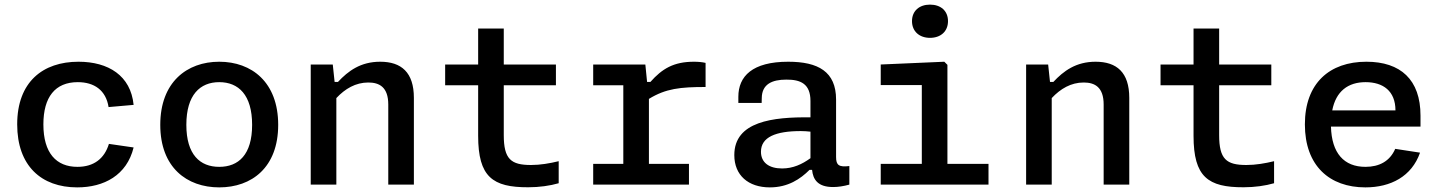

<svg xmlns="http://www.w3.org/2000/svg" viewBox="-20 -800 6240 832"><path d="M559 -161 452 -176.5C432.5 -112.5 386.5 -77 315.5 -77C224 -77 168 -136.5 168 -261C168 -379.5 219 -444 317 -444C388.5 -444 439 -409 450.5 -336L559 -345.5C546.5 -472.5 449.5 -532.5 320 -532.5C166 -532.5 54.5 -445.5 54.5 -261C54.5 -81.5 159 12 314.5 12C430.5 12 529.5 -40.5 559 -161Z M1185.5 -259C1185.5 -444 1070.5 -532.5 930 -532.5C790 -532.5 674.5 -444 674.5 -259C674.5 -74 790 12 930 12C1070.5 12 1185.5 -74 1185.5 -259ZM1072.5 -259C1072.5 -129.5 1013.5 -77 930 -77C847 -77 787.5 -129.5 787.5 -259C787.5 -389 847 -444 930 -444C1013.5 -444 1072.5 -389 1072.5 -259Z M1773.5 0V-376C1773.5 -486.5 1719 -532.5 1627.5 -532.5C1542.5 -532.5 1489 -492.5 1444.5 -445H1430L1422 -520.5H1326.5V0H1437.5V-375C1475.5 -415.5 1521 -442.5 1576 -442.5C1624 -442.5 1662.5 -422.5 1662.5 -347V0Z M2269 11.5C2317 11.5 2363 5 2401 -6V-101.5C2362 -92 2321.5 -85 2281 -85C2194.5 -85 2163 -110 2163 -214.5V-430.5H2389V-520.5H2163V-676.5H2052V-520.5H1909V-430.5H2052V-211.5C2052 -33 2115 12 2269 11.5Z M2776.5 -520.5H2550.5V-430.5H2681V-90H2550.5V0H2965.5V-90H2792V-371.5C2865.5 -416.5 2928 -423 3037.5 -423V-527.5C3022 -531 3006 -532.5 2987 -532.5C2899 -532.5 2849 -502 2798.5 -445H2784Z M3395.5 -532.5C3240 -532.5 3179.5 -469.5 3179.5 -380.5V-354H3280.5L3281 -375C3281.5 -435.5 3326 -455 3387 -455C3449 -455.5 3492 -437 3492 -362.5V-291.5C3329 -293.5 3162 -274 3162 -128C3162 -40.5 3222.5 12 3316 12C3395 12 3448.5 -24.5 3488 -64H3499C3503 -22 3524 10.5 3590 10.5C3611.5 10.5 3635 7 3660.5 0V-80.5C3615.5 -75 3603 -84 3603 -119.5V-368.5C3603 -490 3525 -532.5 3395.5 -532.5ZM3277.5 -142.5C3277.5 -206 3341.5 -232 3450 -232C3464 -232 3478 -231 3492 -229.5V-114.5C3455.5 -88 3416 -70 3369 -70C3312 -70 3277.5 -96 3277.5 -142.5Z M3796.5 0H4263.5V-90H4085.5V-519L4072 -532.5L3796.5 -520.5V-431.5H3974.5V-90H3796.5ZM4010 -636C4056.5 -636 4088 -664 4088 -708.5C4088 -753 4056.5 -780 4010 -780C3964 -780 3932 -753 3932 -708.5C3932 -664 3964 -636 4010 -636Z M4873.5 0V-376C4873.5 -486.5 4819 -532.5 4727.5 -532.5C4642.5 -532.5 4589 -492.5 4544.5 -445H4530L4522 -520.5H4426.5V0H4537.5V-375C4575.5 -415.5 4621 -442.5 4676 -442.5C4724 -442.5 4762.5 -422.5 4762.5 -347V0Z M5369 11.5C5417 11.5 5463 5 5501 -6V-101.5C5462 -92 5421.5 -85 5381 -85C5294.5 -85 5263 -110 5263 -214.5V-430.5H5489V-520.5H5263V-676.5H5152V-520.5H5009V-430.5H5152V-211.5C5152 -33 5215 12 5369 11.5Z M5634.5 -261C5634.5 -81.5 5741.5 12 5896.5 12C6006.5 12 6097.5 -35.5 6133.5 -138.5L6026 -155C6002.5 -101 5956.5 -77 5897 -77C5804 -77 5750.5 -136 5747.5 -251.5H6135.5V-299C6135.5 -455 6049 -532.5 5901 -532.5C5741.5 -532.5 5634.5 -439.5 5634.5 -261ZM5753 -321.5C5769 -404.5 5821.5 -444 5897.5 -444C5973 -444 6027 -406 6027 -321.5Z"/></svg>

Font: Monaspace Neon Medium
Style: Regular
Weight: 500
Designer: Riley Cran & the Lettermatic Team
Foundry: Lettermatic
Version: Version 1.200 (Monaspace Neon)